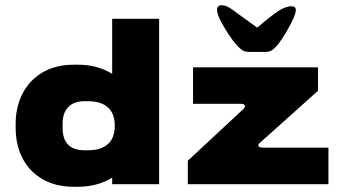

<svg xmlns="http://www.w3.org/2000/svg" viewBox="-20 -706 1319 736"><path d="M590 -634V0H410V-25Q353 10 278 10H264Q193 10 142.5 -19.5Q92 -49 66 -100Q40 -151 40 -216V-232Q40 -295 66 -346.5Q92 -398 142.5 -428Q193 -458 264 -458H278Q353 -458 410 -423V-634ZM420 -224Q420 -271 393.5 -294.5Q367 -318 318 -318H304Q263 -318 241.5 -295.5Q220 -273 220 -232V-216Q220 -130 304 -130H318Q367 -130 393.5 -153.5Q420 -177 420 -224ZM913 -288Q919 -294 919 -299Q919 -308 903 -308H720V-448H1199V-358L978 -160Q970 -154 970 -149Q970 -140 989 -140H1239V0H700V-90ZM830 -686Q848 -686 872 -668L966 -600Q1029 -654 1054 -668Q1078 -682 1097 -682Q1114 -682 1114 -668Q1114 -648 1086 -598.5Q1058 -549 1039 -528Q1029 -517 1020 -512Q1011 -507 996 -507H936Q921 -507 912.5 -511.5Q904 -516 892 -528Q872 -548 842 -597Q812 -646 812 -668Q812 -686 830 -686Z"/></svg>

Font: Dashboard
Style: Regular
Weight: 400
Designer: jaiki
Version: Version 1.000